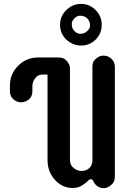

<svg xmlns="http://www.w3.org/2000/svg" viewBox="-20 -960 705 990"><path d="M555.2 -656.2Q572.3 -640.1 572.3 -616.2V-49.3Q572.3 -25.4 559.6 -12.2Q527.8 20.5 492.2 5.4Q472.2 -2.9 461.9 -23.9Q456.1 -36.1 449.2 -36.1Q442.4 -36.1 438.5 -32.2L429.7 -23.9Q416 -11.2 398.4 -1Q380.9 9.3 353.8 9.3Q326.7 9.3 303.2 -2.2Q279.8 -13.7 262.7 -33.2Q225.1 -75.2 225.1 -135.3V-575.7H202.6Q179.2 -575.7 167 -563Q147 -541.5 147 -517.6V-489.7Q147 -451.7 111.3 -437Q100.6 -432.6 88.6 -432.6Q76.7 -432.6 66.2 -437Q55.7 -441.4 47.9 -449.2Q31.2 -464.8 31.2 -489.7V-519Q31.2 -578.6 73.7 -621.1Q116.2 -663.6 175.8 -663.6H282.2Q306.2 -663.6 318.8 -651.4Q340.8 -630.4 340.8 -606.4V-136.7Q340.8 -112.3 353 -100.1Q374.5 -78.6 397.9 -78.6Q436.5 -78.6 451.7 -108.9Q456.5 -118.7 456.5 -130.9V-616.2Q456.5 -640.1 469 -652.1Q481.4 -664.1 491.9 -668.7Q502.4 -673.3 514.4 -673.3Q526.4 -673.3 536.9 -668.7Q547.4 -664.1 555.2 -656.2ZM397.5 -725.1Q375.5 -725.1 356 -733.6Q336.4 -742.2 321.3 -756.3Q289.6 -787.6 289.6 -832Q289.6 -876.5 321.3 -907.7Q354.5 -939.9 397.5 -939.9Q441.9 -939.9 473.6 -907.7Q504.4 -876 504.4 -832Q504.4 -787.1 473.4 -756.1Q442.4 -725.1 397.5 -725.1ZM364.3 -799.3Q378.9 -785.6 392.6 -785.6Q406.2 -785.6 414.8 -789.6Q423.3 -793.5 429.7 -799.8Q444.3 -813.5 444.3 -827.4Q444.3 -841.3 440.4 -849.9Q436.5 -858.4 430.2 -864.7Q423.8 -871.1 415.3 -875Q406.7 -878.9 391.8 -878.9Q377 -878.9 363.5 -865.2Q350.1 -851.6 350.1 -837.2Q350.1 -822.8 354 -814.2Q357.9 -805.7 364.3 -799.3Z"/></svg>

Font: Supermercado
Style: Regular
Weight: 400
Designer: James Grieshaber
Foundry: James Grieshaber
Version: Version 1.002